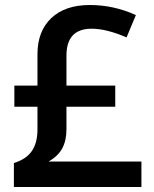

<svg xmlns="http://www.w3.org/2000/svg" viewBox="-20 -743 611 763"><path d="M336.9 -723.1Q432.1 -723.1 520 -683.1L482.9 -594.2Q403.3 -628.9 344.2 -628.9Q244.1 -628.9 244.1 -522V-402.8H438V-318.8H244.1V-230Q244.1 -184.6 227.5 -153.6Q210.9 -122.6 172.9 -101.1H542V0H35.2V-95.2Q83.5 -109.9 106.2 -142.3Q128.9 -174.8 128.9 -229V-318.8H37.1V-402.8H128.9V-527.8Q128.9 -619.1 184.1 -671.4Q239.3 -723.1 336.9 -723.1Z"/></svg>

Font: Open Sans
Style: SemiBold
Weight: 600
Foundry: Ascender Corporation
Version: Version 1.10